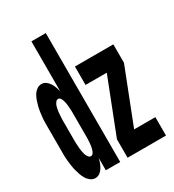

<svg xmlns="http://www.w3.org/2000/svg" viewBox="-180 -838 859 948"><g transform="rotate(-30 250.0 -363.5)"><path d="M84 8Q69 8 56.5 -1.5Q44 -11 36.5 -24Q29 -37 24 -51.5Q19 -66 15.5 -80.5Q12 -95 10 -110Q8 -125 6.5 -140Q5 -155 5 -170Q5 -185 5 -200V-320Q5 -335 5 -350Q5 -365 6.5 -380Q8 -395 10 -410Q12 -425 15.5 -439.5Q19 -454 24 -468.5Q29 -483 36.5 -496Q44 -509 56.5 -518.5Q69 -528 84 -528Q98 -528 109 -520Q120 -512 127.5 -500Q135 -488 139.5 -475.5Q144 -463 147 -449V-735H229V0H147V-71Q144 -57 139.5 -44.5Q135 -32 127.5 -20Q120 -8 109 0Q98 8 84 8ZM271 0V-105L392 -415H271V-520H490V-415L369 -105H490V0ZM119 -97Q126 -97 130.5 -103Q135 -109 137.5 -115.5Q140 -122 141.5 -129Q143 -136 144 -143Q145 -150 145.5 -157.5Q146 -165 146.5 -172Q147 -179 147 -186Q147 -193 147 -200V-320Q147 -327 147 -334Q147 -341 146.5 -348Q146 -355 145.5 -362.5Q145 -370 144 -377Q143 -384 141.5 -391Q140 -398 137.5 -404.5Q135 -411 130.5 -417Q126 -423 119 -423Q111 -423 106 -417Q101 -411 98 -404.5Q95 -398 93.5 -391Q92 -384 90.5 -377Q89 -370 88.5 -363Q88 -356 87.5 -349Q87 -342 86.5 -334.5Q86 -327 86 -320V-200Q86 -193 86.5 -185.5Q87 -178 87.5 -171Q88 -164 88.5 -157Q89 -150 90.5 -143Q92 -136 93.5 -129Q95 -122 98 -115.5Q101 -109 106 -103Q111 -97 119 -97Z"/></g></svg>

Font: Iosevka SS04 Extrabold
Style: Regular
Weight: 800
Monospace: yes
Designer: Belleve Invis
Foundry: Belleve Invis
Version: Version 19.0.0; ttfautohint (v1.8.4)